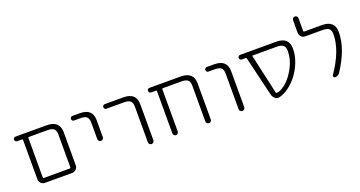

<svg xmlns="http://www.w3.org/2000/svg" viewBox="-41 -1307 3515 1877"><g transform="rotate(-20 1717.0 -368.5)"><path d="M187.5 -21.5Q164.1 -21.5 147 -38.6Q129.9 -55.7 129.9 -79.1V-490.2Q129.9 -497.1 123 -497.1H72.3Q61.5 -497.1 54.7 -503.9Q47.9 -510.7 47.9 -521Q47.9 -531.2 54.7 -538.1Q61.5 -544.9 72.3 -544.9H395.5Q528.3 -544.9 529.3 -424.8V-79.1Q529.3 -55.7 512.2 -38.6Q495.1 -21.5 471.7 -21.5ZM472.7 -420.9Q472.7 -461.9 453.6 -479.5Q434.6 -497.1 387.7 -497.1H193.4Q185.5 -497.1 185.5 -490.2V-78.1Q185.5 -70.3 193.4 -70.3H464.8Q472.7 -70.3 472.7 -78.1Z M663.1 -497.1Q653.3 -497.1 646.5 -503.9Q639.6 -510.7 639.6 -521Q639.6 -531.2 646.5 -538.1Q653.3 -544.9 663.1 -544.9H740.2Q872.1 -544.9 872.1 -424.8V-248Q872.1 -236.3 863.8 -228Q855.5 -219.7 843.3 -219.7Q831.1 -219.7 822.8 -228Q814.5 -236.3 814.5 -248V-420.9Q814.5 -461.9 795.4 -479.5Q776.4 -497.1 730.5 -497.1Z M1000 -497.1Q990.2 -497.1 983.4 -503.9Q976.6 -510.7 976.6 -521Q976.6 -531.2 983.4 -538.1Q990.2 -544.9 1000 -544.9H1193.4Q1326.2 -544.9 1326.2 -424.8V-50.8Q1326.2 -38.1 1317.9 -29.8Q1309.6 -21.5 1297.4 -21.5Q1285.2 -21.5 1276.9 -29.8Q1268.6 -38.1 1268.6 -50.8V-420.9Q1268.6 -461.9 1249 -479.5Q1229.5 -497.1 1183.6 -497.1Z M1866.2 -420.9Q1866.2 -461.9 1847.2 -479.5Q1828.1 -497.1 1781.2 -497.1H1586.9Q1579.1 -497.1 1579.1 -490.2V-48.8Q1579.1 -38.1 1570.8 -29.8Q1562.5 -21.5 1551.3 -21.5Q1540 -21.5 1531.7 -29.8Q1523.4 -38.1 1523.4 -48.8V-490.2Q1523.4 -497.1 1516.6 -497.1H1465.8Q1455.1 -497.1 1448.2 -503.9Q1441.4 -510.7 1441.4 -521Q1441.4 -531.2 1448.2 -538.1Q1455.1 -544.9 1465.8 -544.9H1789.1Q1921.9 -544.9 1922.9 -424.8V-49.8Q1922.9 -38.1 1914.6 -29.8Q1906.2 -21.5 1894.5 -21.5Q1882.8 -21.5 1874.5 -29.8Q1866.2 -38.1 1866.2 -49.8Z M2062.5 -497.1Q2051.8 -497.1 2044.9 -503.9Q2038.1 -510.7 2038.1 -521Q2038.1 -531.2 2044.9 -538.1Q2051.8 -544.9 2062.5 -544.9H2138.7Q2270.5 -544.9 2271.5 -424.8V-50.8Q2271.5 -39.1 2262.7 -30.3Q2253.9 -21.5 2242.2 -21.5Q2230.5 -21.5 2221.7 -30.3Q2212.9 -39.1 2212.9 -50.8V-420.9Q2212.9 -461.9 2193.8 -479.5Q2174.8 -497.1 2128.9 -497.1Z M2522.5 -497.1Q2515.6 -497.1 2517.6 -490.2L2609.4 -80.1Q2611.3 -73.2 2618.2 -73.2Q2662.1 -75.2 2717.8 -123Q2775.4 -173.8 2817.4 -255.9Q2859.4 -337.9 2859.4 -418.9Q2859.4 -461.9 2839.8 -479.5Q2820.3 -497.1 2773.4 -497.1ZM2915 -424.8Q2915 -351.6 2884.3 -277.3Q2853.5 -203.1 2807.6 -147.9Q2761.7 -92.8 2704.1 -56.6Q2664.1 -32.2 2627.9 -24.4Q2622.1 -23.4 2616.2 -23.4Q2598.6 -23.4 2583 -35.2Q2563.5 -51.8 2556.6 -77.1L2458 -490.2Q2456.1 -497.1 2448.2 -497.1H2408.2Q2398.4 -497.1 2391.6 -503.9Q2384.8 -510.7 2384.8 -521.5Q2384.8 -531.2 2391.6 -538.1Q2398.4 -544.9 2409.2 -544.9H2783.2Q2784.2 -544.9 2785.2 -544.9Q2915 -544.9 2915 -424.8Z M3258.8 -544.9Q3391.6 -544.9 3391.6 -424.8Q3391.6 -252 3256.8 -47.9Q3238.3 -21.5 3206.1 -21.5Q3196.3 -21.5 3191.4 -30.3Q3186.5 -39.1 3192.4 -47.9Q3335 -254.9 3335 -421.9Q3335 -461.9 3315.9 -479.5Q3296.9 -497.1 3250 -497.1H3068.4Q3044.9 -497.1 3027.8 -514.2Q3010.7 -531.2 3010.7 -554.7V-686.5Q3010.7 -698.2 3019 -706.5Q3027.3 -714.8 3039.1 -714.8Q3050.8 -714.8 3059.1 -706.5Q3067.4 -698.2 3067.4 -686.5V-552.7Q3067.4 -544.9 3075.2 -544.9Z"/></g></svg>

Font: irohamaru Light
Style: Regular
Weight: 200
Designer: [Source Han Sans]
Ryoko NISHIZUKA  (kana & ideographs); Paul D. Hunt (Latin, Greek & Cyrillic); Wenlong ZHANG  (bopomofo
Version: Version 1.01